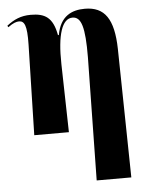

<svg xmlns="http://www.w3.org/2000/svg" viewBox="-54 -594 675 867"><g transform="rotate(-5 283.0 -160.5)"><path d="M349 228H506L496 -356C493 -491 453 -549 363 -549C304 -549 251 -526 236 -441H232C217 -523 181 -543 117 -543C72 -543 40 -528 8 -503L12 -496C35 -513 50 -518 62 -518C86 -518 98 -498 96 -410L86 0H243L236 -309C233 -443 257 -514 304 -514C344 -514 359 -466 358 -330Z"/></g></svg>

Font: Noto Serif Display ExtraCondensed ExtraBold
Style: Regular
Weight: 800
Width: 2
Designer: Monotype Design Team
Foundry: Monotype Imaging Inc.
Version: Version 2.009